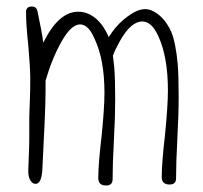

<svg xmlns="http://www.w3.org/2000/svg" viewBox="-20 -562 623 590"><path d="M70 -147Q70 -118 69 -95Q67 -49 67 -42V-34Q67 -18 73.5 -7.5Q80 3 89 3Q107 3 110 -38Q120 -227 120 -281V-314Q140 -383 169.5 -435Q199 -487 226 -487Q252 -487 271 -442Q301 -378 301 -277Q301 -230 292 -142Q282 -58 282 -15Q282 8 306 8Q326 8 326 -11Q326 -57 330 -130Q334 -203 334 -256Q334 -320 331 -356Q329 -375 327 -391Q335 -412 348 -435Q382 -496 417 -496Q446 -496 466 -452Q496 -388 496 -284Q496 -237 487 -147Q477 -61 477 -18Q477 5 501 5Q521 5 521 -14Q521 -61 525 -136Q529 -209 529 -264Q529 -330 526 -366Q520 -431 506 -465Q482 -516 443 -531Q434 -534 426 -534Q403 -534 373.5 -512.5Q344 -491 325 -464L314 -448Q312 -452 311 -455Q287 -506 248 -521Q235 -526 220 -526Q160 -526 113 -431Q109 -463 95 -528Q92 -542 78 -542Q60 -542 60 -525Q60 -485 67 -422Q73 -354 73 -319Q73 -286 72 -261Q70 -209 70 -203Z"/></svg>

Font: Neythal
Style: Regular
Weight: 400
Designer: Tharique Azeez
Foundry: Tharique Azeez
Version: Version 0.44